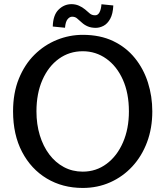

<svg xmlns="http://www.w3.org/2000/svg" viewBox="-20 -914 830 948"><path d="M388.5 14Q289 14 211.2 -32.5Q133.5 -79 89 -164Q44.5 -249 44.5 -364Q44.5 -455 73 -525.2Q101.5 -595.5 150.2 -643.8Q199 -692 260.8 -717Q322.5 -742 388.5 -742Q474.5 -742 538.8 -711.2Q603 -680.5 646 -627.2Q689 -574 710.5 -506.2Q732 -438.5 732 -364Q732 -281 706 -211.8Q680 -142.5 633.2 -92Q586.5 -41.5 524 -13.8Q461.5 14 388.5 14ZM388.5 -66.5Q454.5 -66.5 506.2 -105Q558 -143.5 587.2 -210.8Q616.5 -278 616.5 -364Q616.5 -454 586.5 -520.8Q556.5 -587.5 504.8 -624.2Q453 -661 388.5 -661Q322.5 -661 270.8 -623.8Q219 -586.5 189.5 -519.5Q160 -452.5 160 -364Q160 -300.5 176.5 -246.2Q193 -192 223.2 -151.8Q253.5 -111.5 295.5 -89Q337.5 -66.5 388.5 -66.5ZM301 -777 240.5 -783Q242 -839.5 269 -866.2Q296 -893 332 -893.5Q352.5 -893.5 369.2 -886.2Q386 -879 400 -867.5Q413 -856.5 423.2 -847.5Q433.5 -838.5 450 -838.5Q463.5 -838.5 471.2 -853Q479 -867.5 481 -893L539.5 -887Q537.5 -845 524 -820.8Q510.5 -796.5 491.2 -786.5Q472 -776.5 453 -776.5Q430.5 -776.5 413.8 -783.5Q397 -790.5 384 -802.5Q371 -813.5 361.2 -822.5Q351.5 -831.5 336 -831.5Q324 -831.5 313.8 -819.2Q303.5 -807 301 -777Z"/></svg>

Font: Expletus Sans Medium
Style: Regular
Weight: 500
Version: Version 7.500